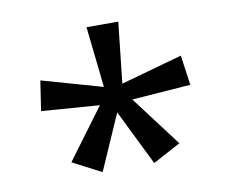

<svg xmlns="http://www.w3.org/2000/svg" viewBox="-58 -832 716 596"><g transform="rotate(-10 300.0 -534.0)"><path d="M349.1 -759.8 328.1 -567.9 522 -622.1 535.2 -527.8 350.1 -514.2 470.2 -355 382.8 -308.1 296.9 -482.9 220.2 -308.1 129.9 -355 248 -514.2 64.9 -527.8 79.1 -622.1 270 -567.9 249 -759.8Z"/></g></svg>

Font: Droid Sans Mono
Style: Regular
Weight: 400
Monospace: yes
Foundry: Ascender Corporation
Version: Version 1.00 build 112